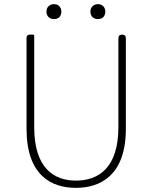

<svg xmlns="http://www.w3.org/2000/svg" viewBox="-20 -893 734 926"><path d="M108 -499V-272C108 -47 228 13 346 13C464 13 587 -47 587 -272V-708C587 -720 581 -726 569 -726C557 -726 551 -720 551 -708V-280C551 -81 453 -22 346 -22C241 -22 145 -81 145 -280V-720C145 -724 143 -726 139 -726H126H123C114 -726 108 -720 108 -711ZM266 -863C260 -870 251 -873 240 -873C220 -873 204 -859 204 -837C204 -814 220 -801 240 -801C251 -801 260 -804 266 -810C272 -817 276 -826 276 -837C276 -848 272 -857 266 -863ZM478 -863C471 -870 462 -873 452 -873C432 -873 416 -859 416 -837C416 -814 432 -801 452 -801C462 -801 471 -804 478 -810C484 -817 488 -826 488 -837C488 -848 484 -857 478 -863Z"/></svg>

Font: GenSenRounded2 TW EL
Style: Regular
Weight: 250
Version: Version 2.100;PS 2.1;hotconv 16.6.51;makeotf.lib2.5.65220 DE